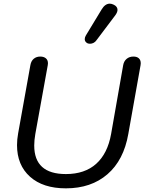

<svg xmlns="http://www.w3.org/2000/svg" viewBox="-20 -1019 789 1049"><path d="M73 -226Q73 -257 79 -290L146 -663Q150 -686 164.5 -698Q179 -710 200 -710Q219 -710 230.5 -700.5Q242 -691 242 -673Q242 -666 241 -663L173 -287Q167 -253 167 -224Q167 -68 340 -68Q443 -68 505.5 -124Q568 -180 587 -287L653 -663Q657 -685 672 -697.5Q687 -710 709 -710Q728 -710 738.5 -700.5Q749 -691 749 -673Q749 -667 748 -663L681 -287Q656 -144 567 -67Q478 10 340 10Q215 10 144 -53.5Q73 -117 73 -226ZM443 -805Q443 -815 449 -825L535 -967Q554 -999 580 -999Q590 -999 602 -993Q622 -983 622 -965Q622 -953 611 -937L507 -799Q501 -790 491.5 -785Q482 -780 472 -780Q463 -780 457 -783Q443 -791 443 -805Z"/></svg>

Font: Kodchasan Medium
Style: Italic
Weight: 500
Italic angle: -10°
Version: Version 1.000; ttfautohint (v1.6)